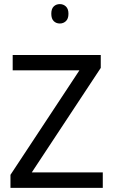

<svg xmlns="http://www.w3.org/2000/svg" viewBox="-20 -904 611 923"><path d="M474.1 -1H30.3V-63.5L361.8 -565.9H41V-639.6H464.4V-577.6L132.8 -75.2H474.1ZM226.6 -837.9Q226.6 -861.8 238.3 -873Q250 -884.3 267.6 -884.3Q284.7 -884.3 296.9 -872.8Q309.1 -861.3 309.1 -837.9Q309.1 -814 296.9 -802.5Q284.7 -791 267.6 -791Q250 -791 238.3 -802.5Q226.6 -814 226.6 -837.9Z"/></svg>

Font: XL-Viking
Style: Regular
Weight: 400
Foundry: Ascender Corporation
Version: Version 1.10 March 23, 2015